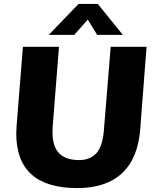

<svg xmlns="http://www.w3.org/2000/svg" viewBox="-20 -951 792 980"><path d="M63 -270Q63 -284 65 -312L97 -712H281L249 -306Q248 -295 248 -275Q248 -204 281.5 -169Q315 -134 384 -134Q439 -134 471 -168Q503 -202 510 -283L545 -712H728L696 -295Q685 -144 603.5 -67.5Q522 9 374 9Q63 9 63 -270ZM229 -773 381 -931H479L607 -773H476L428 -851L359 -773Z"/></svg>

Font: Muli Black
Style: Italic
Weight: 900
Italic angle: -4.541°
Designer: Vernon Adams
Foundry: Vernon Adams
Version: Version 2.001